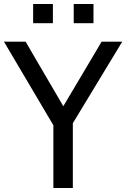

<svg xmlns="http://www.w3.org/2000/svg" viewBox="-25 -934 628 954"><path d="M237.8 -914.1H139.6V-818.8H237.8ZM439.5 -914.1H341.3V-818.8H439.5ZM480 -727.1 289.6 -406.2 102.1 -727.1H-5.4L240.2 -311.5V0H336.9V-321.8L582.5 -727.1Z"/></svg>

Font: SG Kara Light
Style: Regular
Weight: 400
Designer: Damoon Khanjanzadeh
Version: Version 1.000